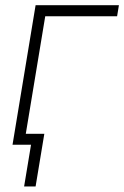

<svg xmlns="http://www.w3.org/2000/svg" viewBox="-20 -542 465 719"><path d="M425.3 -522.5 418.5 -481H149.4L69.8 0H26.9L113.3 -522.5ZM70.3 156.2 96.2 0H48.8L55.7 -41H146L113.3 156.2Z"/></svg>

Font: Inter 28pt ExtraLight
Style: Italic
Weight: 250
Italic angle: -9.3988°
Designer: Rasmus Andersson
Foundry: rsms
Version: Version 4.001;git-66647c0bb